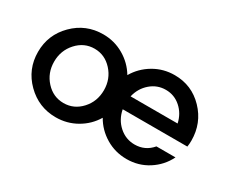

<svg xmlns="http://www.w3.org/2000/svg" viewBox="-87 -764 1223 1029"><g transform="rotate(30 524.5 -249.5)"><path d="M600 -211Q611 -153 652.5 -116Q694 -79 749 -79Q814 -79 856 -129H974Q943 -66 883.5 -28Q824 10 751 10Q680 10 621.5 -25Q563 -60 530 -118Q496 -61 437.5 -27.5Q379 6 310 6Q204 6 128.5 -69Q53 -144 53 -251Q53 -357 128 -432Q203 -507 310 -507Q379 -507 437.5 -473Q496 -439 530 -382Q564 -440 622.5 -474.5Q681 -509 751 -509Q857 -509 930 -433Q1003 -357 1003 -249Q1003 -229 1000 -211ZM462 -249Q462 -318 417 -367.5Q372 -417 308 -417Q244 -417 199 -367.5Q154 -318 154 -249Q154 -179 199 -130Q244 -81 308 -81Q372 -81 417 -130Q462 -179 462 -249ZM893 -292Q881 -347 841.5 -382Q802 -417 749 -417Q696 -417 655.5 -382Q615 -347 602 -292Z"/></g></svg>

Font: Simpel Medium
Style: Regular
Weight: 500
Designer: Janko Jovanovic
Version: Version 1.048;PS 001.048;hotconv 1.0.88;makeotf.lib2.5.64775